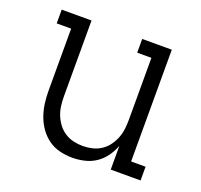

<svg xmlns="http://www.w3.org/2000/svg" viewBox="-100 -642 799 762"><g transform="rotate(20 300.0 -261.0)"><path d="M277 8Q250 8 223.5 1.5Q197 -5 175.5 -20.5Q154 -36 138.5 -58Q123 -80 114 -105Q105 -130 101.5 -156.5Q98 -183 98 -210V-472H37V-530H163V-210Q163 -190 165.5 -170Q168 -150 175.5 -131.5Q183 -113 195 -97Q207 -81 224 -70Q241 -59 260.5 -54.5Q280 -50 300 -50Q320 -50 339.5 -54.5Q359 -59 376 -70Q393 -81 405 -97Q417 -113 424.5 -131.5Q432 -150 434.5 -170Q437 -190 437 -210V-472H377V-530H502V-58H563V0H437V-100Q428 -76 412.5 -54.5Q397 -33 375.5 -18.5Q354 -4 328 2Q302 8 277 8Z"/></g></svg>

Font: Iosevka Curly Slab LtEx
Style: Regular
Weight: 300
Width: 7
Monospace: yes
Designer: Belleve Invis
Foundry: Belleve Invis
Version: Version 11.1.0; ttfautohint (v1.8.3)